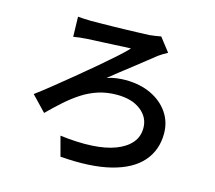

<svg xmlns="http://www.w3.org/2000/svg" viewBox="-113 -902 1226 1096"><g transform="rotate(15 500.0 -354.0)"><path d="M221 -748Q234 -747 254.5 -745.5Q275 -744 299 -744Q315 -744 348.5 -744.5Q382 -745 424 -745.5Q466 -746 509 -747.5Q552 -749 587.5 -750Q623 -751 642 -752Q658 -754 677 -756.5Q696 -759 709 -762L771 -682Q759 -676 744 -666.5Q729 -657 719 -650Q696 -632 666 -608Q636 -584 602 -557.5Q568 -531 534 -504.5Q500 -478 468 -452Q497 -462 525.5 -465.5Q554 -469 576 -469Q663 -469 728.5 -438Q794 -407 831 -353Q868 -299 868 -230Q868 -132 808.5 -64Q749 4 630 34Q511 64 331 50L300 -66Q404 -53 486.5 -57.5Q569 -62 626.5 -84Q684 -106 715 -142.5Q746 -179 746 -230Q746 -293 693.5 -334Q641 -375 552 -375Q492 -375 441.5 -358.5Q391 -342 346.5 -313Q302 -284 260 -246.5Q218 -209 176 -167L91 -256Q133 -287 185 -329Q237 -371 292.5 -416.5Q348 -462 400.5 -506.5Q453 -551 495 -588.5Q537 -626 560 -651Q544 -651 517.5 -649.5Q491 -648 459.5 -646.5Q428 -645 398 -643.5Q368 -642 343 -641Q318 -640 303 -639Q285 -638 262.5 -635.5Q240 -633 224 -630Z"/></g></svg>

Font: Noto Sans SC Thin SemiBold
Style: Regular
Weight: 600
Version: Version 2.004-H2;hotconv 1.0.118;makeotfexe 2.5.65603